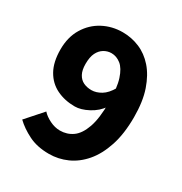

<svg xmlns="http://www.w3.org/2000/svg" viewBox="-157 -762 841 889"><g transform="rotate(30 264.0 -317.5)"><path d="M229 12Q166 12 120 -11Q74 -34 43 -64L121 -152Q137 -134 164.5 -120.5Q192 -107 219 -107Q257 -107 286.5 -128Q316 -149 333.5 -198.5Q351 -248 351 -332Q351 -411 336.5 -455.5Q322 -500 298.5 -518.5Q275 -537 248 -537Q227 -537 208.5 -526Q190 -515 179 -493Q168 -471 168 -434Q168 -401 179 -380.5Q190 -360 209 -351Q228 -342 252 -342Q277 -342 303 -357.5Q329 -373 350 -410L357 -314Q333 -279 294 -258.5Q255 -238 223 -238Q169 -238 126 -259Q83 -280 58.5 -323.5Q34 -367 34 -434Q34 -500 63 -548Q92 -596 140 -621.5Q188 -647 245 -647Q292 -647 335 -629Q378 -611 411.5 -573Q445 -535 465.5 -475.5Q486 -416 486 -332Q486 -243 464.5 -178Q443 -113 407 -71Q371 -29 325 -8.5Q279 12 229 12Z"/></g></svg>

Font: Source Sans 3
Style: Bold
Weight: 700
Designer: Paul D. Hunt
Foundry: Adobe
Version: Version 3.052;hotconv 1.1.0;makeotfexe 2.6.0